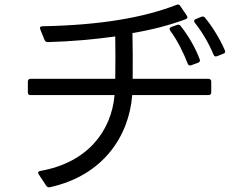

<svg xmlns="http://www.w3.org/2000/svg" viewBox="-20 -788 1040 848"><path d="M177 -611C180 -605 184 -602 191 -602C297 -605 396 -614 489 -627C490 -572 490 -504 489 -440H115C107 -440 103 -435 103 -428V-380C103 -372 107 -368 115 -368H486C472 -210 368 -70 158 -33C148 -31 146 -25 151 -18L184 32C188 38 193 40 200 39C437 -13 550 -188 564 -368H901C908 -368 913 -372 913 -380V-428C913 -435 908 -440 901 -440H566C567 -508 566 -584 565 -642C651 -656 729 -677 800 -703C808 -706 810 -712 805 -719L776 -762C772 -768 767 -770 761 -767C614 -710 424 -677 167 -672C158 -672 154 -666 158 -658ZM967 -551C974 -553 977 -559 973 -566C953 -613 918 -671 886 -709C882 -715 877 -716 870 -714L845 -704C837 -701 835 -695 840 -688C874 -646 905 -591 923 -547C926 -539 931 -537 939 -540ZM855 -511C862 -514 865 -519 862 -526C845 -573 812 -631 778 -673C774 -679 769 -680 762 -678L737 -669C728 -666 727 -659 732 -652C765 -608 792 -551 809 -507C812 -499 818 -497 825 -500Z"/></svg>

Font: LINE Seed JP_OTF Regular
Style: Regular
Weight: 400
Designer: LY Corporation & Fontrix & Fontworks
Version: Version 1.002